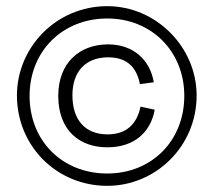

<svg xmlns="http://www.w3.org/2000/svg" viewBox="-20 -593 675 623"><path d="M328 10C485 10 618 -118 618 -283C618 -441 486 -573 328 -573C163 -573 35 -440 35 -283C35 -119 164 10 328 10ZM328 -30C182 -30 76 -136 76 -282C76 -426 182 -533 328 -533C472 -533 578 -426 578 -282C578 -136 472 -30 328 -30ZM328 -115C417 -115 469 -165 482 -237L436 -247C424 -190 390 -157 329 -157C257 -157 215 -203 215 -284C215 -361 258 -407 331 -407C391 -407 423 -376 434 -320L479 -326C467 -399 412 -449 331 -449C238 -449 169 -389 169 -282C169 -171 237 -115 328 -115Z"/></svg>

Font: OSH Darker Grotesque Medium
Style: Regular
Weight: 500
Designer: Gabriel Lam
Foundry: TypeRant
Version: Version 1.000;Glyphs 3.1.1 (3148)